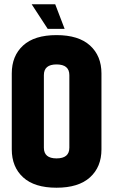

<svg xmlns="http://www.w3.org/2000/svg" viewBox="-20 -867 529 897"><path d="M35 -524Q35 -606 88 -654.5Q141 -703 244 -703Q347 -703 400.5 -654.5Q454 -606 454 -524V-169Q454 -87 400.5 -38.5Q347 10 244 10Q141 10 88 -38.5Q35 -87 35 -169ZM304 -516Q304 -566 244 -566Q185 -566 185 -516V-177Q185 -127 244 -127Q304 -127 304 -177ZM128 -847H238L282 -732H203Z"/></svg>

Font: Khand Black
Style: Regular
Weight: 900
Designer: Sanchit Sawaria and Jyotish Sonowal (Devanagari), Satya Rajpurohit (Latin)
Foundry: Indian Type Foundry
Version: Version 2.000;PS 1.0;hotconv 1.0.79;makeotf.lib2.5.61930